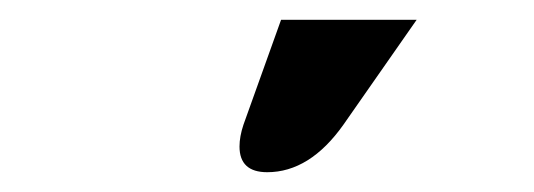

<svg xmlns="http://www.w3.org/2000/svg" viewBox="-20 -802 540 194"><path d="M401 -782 327 -676Q293 -628 250 -628Q222 -628 222 -654Q222 -664 226 -676L264 -782Z"/></svg>

Font: Viga
Style: Regular
Weight: 400
Designer: Oscar Yáñez
Foundry: Fontstage
Version: Version 1.001